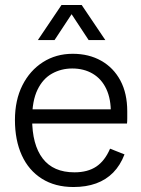

<svg xmlns="http://www.w3.org/2000/svg" viewBox="-20 -739 566 771"><path d="M275 12Q201 12 148 -21.5Q95 -55 67.5 -115.5Q40 -176 40 -257Q40 -337 70 -396.5Q100 -456 152.5 -489.5Q205 -523 272 -523Q337 -523 386.5 -495Q436 -467 463.5 -415.5Q491 -364 491 -292Q491 -277 491 -264Q491 -251 490 -243H83V-300H453L425 -283Q426 -341 407 -381.5Q388 -422 352.5 -443Q317 -464 270 -464Q226 -464 189 -443.5Q152 -423 130.5 -378.5Q109 -334 109 -262Q109 -158 151.5 -102.5Q194 -47 279 -47Q332 -47 366.5 -70Q401 -93 422 -142L480 -119Q463 -75 434.5 -46Q406 -17 366 -2.5Q326 12 275 12ZM227 -719H308L403 -578H336L251 -707H284L199 -578H132Z"/></svg>

Font: TikTok Sans 24pt Light
Style: Regular
Weight: 300
Version: Version 4.000